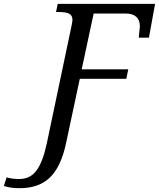

<svg xmlns="http://www.w3.org/2000/svg" viewBox="-169 -734 823 994"><path d="M172.9 7.8Q146.5 130.4 89.1 185.3Q31.7 240.2 -66.9 240.2Q-93.8 240.2 -112.1 237.3Q-130.4 234.4 -148.9 229L-134.8 184.1Q-122.1 188.5 -103.5 190.7Q-85 192.9 -69.8 192.9Q-12.7 192.9 20 148.7Q52.7 104.5 73.2 8.8L202.1 -604Q203.6 -609.9 204.8 -618.7Q206.1 -627.4 206.1 -631.8Q206.1 -652.3 190.7 -662.1Q175.3 -671.9 133.8 -671.9H121.1L129.9 -713.9H633.8L602.1 -539.1H549.8Q549.8 -550.8 552.5 -570.8Q555.2 -590.8 555.2 -597.2Q555.2 -629.9 536.4 -647Q517.6 -664.1 480 -664.1H315.9L253.9 -375H495.1L484.9 -326.2H244.1Z"/></svg>

Font: Droid Serif
Style: Italic
Weight: 400
Italic angle: -12°
Designer: Monotype Design team
Foundry: Monotype Imaging Inc.
Version: Version 1.03